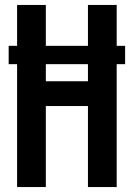

<svg xmlns="http://www.w3.org/2000/svg" viewBox="-20 -755 540 775"><path d="M49 0H165V-327H335V0H451V-496H485V-570H451V-735H335V-570H165V-735H49V-570H15V-496H49ZM165 -427V-496H335V-427Z"/></svg>

Font: Iosevka SS09
Style: Bold
Weight: 700
Monospace: yes
Designer: Belleve Invis
Foundry: Belleve Invis
Version: Version 5.2.1; ttfautohint (v1.8.3)